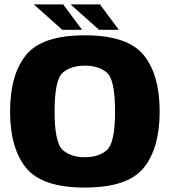

<svg xmlns="http://www.w3.org/2000/svg" viewBox="-20 -841 770 867"><path d="M363 6Q556.5 6 628.8 -83Q701 -172 701 -337.5Q701 -503 628.8 -592.2Q556.5 -681.5 363 -681.5Q169.5 -681.5 97.5 -592.5Q25.5 -503.5 25.5 -337.5Q25.5 -172 97.8 -83Q170 6 363 6ZM363 -131Q301 -131 263.8 -163.2Q226.5 -195.5 226.5 -337.5Q226.5 -482 263.8 -513.2Q301 -544.5 363 -544.5Q425.5 -544.5 462.5 -513.2Q499.5 -482 499.5 -337.5Q499.5 -195.5 462.5 -163.2Q425.5 -131 363 -131ZM427 -706.5H516.5L431.5 -821H299ZM261 -706.5H350.5L265.5 -821H133Z"/></svg>

Font: Anybody Thin ExtraBold
Style: Regular
Weight: 800
Version: Version 1.113;gftools[0.9.25]